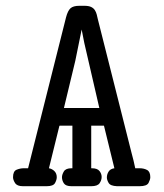

<svg xmlns="http://www.w3.org/2000/svg" viewBox="-20 -643 565 663"><path d="M25 -31Q25 -52 37.5 -57Q50 -62 62 -62H77L208 -583Q214 -606 223.5 -614.5Q233 -623 254 -623H271Q286 -623 294.5 -619Q303 -615 307.5 -608Q312 -601 314 -593Q316 -585 318 -576L434 -116Q438 -102 441 -89Q444 -76 447 -62H462Q477 -62 488 -56Q499 -50 499 -31Q499 -23 493 -11.5Q487 0 462 0H384Q361 -1 355 -11.5Q349 -22 349 -30Q349 -41 355 -50.5Q361 -60 375 -62L339 -209H295V-62H297Q316 -62 323.5 -52.5Q331 -43 331 -32Q331 -21 324 -10.5Q317 0 295 0H227Q207 0 200.5 -10Q194 -20 194 -31Q194 -40 200.5 -51Q207 -62 227 -62H230V-209H186L185 -208L149 -62Q160 -60 168 -52Q176 -44 176 -31Q176 -22 170 -11Q164 0 141 0H59Q39 0 32 -11Q25 -22 25 -31ZM323 -270 271 -495 262 -541 240 -433 201 -271V-270Z"/></svg>

Font: CMU Typewriter Custom
Style: Regular
Weight: 500
Monospace: yes
Version: Version 0.7.0